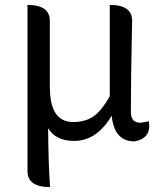

<svg xmlns="http://www.w3.org/2000/svg" viewBox="-20 -563 668 782"><path d="M427 -543Q519 -543 518 -478Q513 -243 513 -106Q513 -63 553 -63L586 -69Q598 0 528 13Q445 13 435 -92Q374 11 282 11Q207 11 176 -41Q177 105 184 199Q92 199 92 134V-543Q183 -543 183 -478V-210Q183 -137 207 -101Q231 -66 278 -66Q325 -66 358 -87Q392 -109 427 -171V-543Z"/></svg>

Font: Swei Toothpaste CJK TC
Style: Regular
Weight: 400
Version: Version 1.0